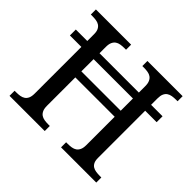

<svg xmlns="http://www.w3.org/2000/svg" viewBox="-165 -918 1122 1122"><g transform="rotate(45 396.5 -357.0)"><path d="M660.2 -499V-108.9Q660.2 -86.9 666.7 -73.5Q673.3 -60.1 684.6 -53.2Q695.8 -46.4 710.7 -44.2Q725.6 -42 742.2 -42H754.9V0H463.9V-42H477.1Q494.1 -42 509 -44.4Q523.9 -46.9 534.9 -54.4Q545.9 -62 552.5 -76.2Q559.1 -90.3 559.1 -113.8V-348.1H233.9V-113.8Q233.9 -90.3 240.5 -76.2Q247.1 -62 258.1 -54.4Q269 -46.9 284.2 -44.4Q299.3 -42 315.9 -42H329.1V0H38.1V-42H50.8Q67.9 -42 82.8 -44.4Q97.7 -46.9 108.9 -54.4Q120.1 -62 126.5 -76.2Q132.8 -90.3 132.8 -113.8V-499H38.1V-547.9H132.8V-604Q132.8 -626 126.2 -639.4Q119.6 -652.8 108.4 -660.2Q97.2 -667.5 82.3 -669.7Q67.4 -671.9 50.8 -671.9H38.1V-713.9H329.1V-671.9H315.9Q299.3 -671.9 284.2 -669.4Q269 -667 258.1 -659.4Q247.1 -651.9 240.5 -637.7Q233.9 -623.5 233.9 -600.1V-547.9H559.1V-600.1Q559.1 -623.5 552.5 -637.7Q545.9 -651.9 534.9 -659.4Q523.9 -667 509 -669.4Q494.1 -671.9 477.1 -671.9H463.9V-713.9H754.9V-671.9H742.2Q725.1 -671.9 710.2 -669.4Q695.3 -667 684.1 -659.4Q672.9 -651.9 666.5 -637.7Q660.2 -623.5 660.2 -600.1V-547.9H754.9V-499ZM559.1 -397.9V-499H233.9V-397.9Z"/></g></svg>

Font: KhunPaOh
Style: Regular
Weight: 400
Designer: Khon Soe Zaw Thu
Version: Version 1.00 July 11, 2016, initial release